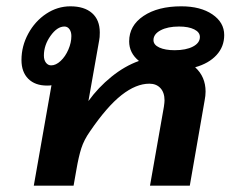

<svg xmlns="http://www.w3.org/2000/svg" viewBox="-20 -588 741 608"><path d="M598 -375Q631 -345 631 -298Q631 -285 628 -270L581 0H455L499 -250Q501 -264 501 -270Q501 -295 488 -309Q475 -323 453 -323Q411 -323 365 -287Q319 -251 265 -172Q246 -145 237.5 -118.5Q229 -92 222 -51L213 0H87L143 -318Q138 -317 129 -317Q91 -317 69.5 -338.5Q48 -360 48 -398Q48 -442 69.5 -481.5Q91 -521 126.5 -544.5Q162 -568 203 -568Q247 -568 271.5 -546.5Q296 -525 296 -485Q296 -469 294 -460L260 -268Q291 -311 333 -345Q375 -379 420 -395Q389 -420 389 -457Q389 -507 434.5 -537.5Q480 -568 554 -568Q615 -568 652.5 -542.5Q690 -517 690 -477Q690 -440 665.5 -413.5Q641 -387 598 -375ZM206 -474Q206 -487 200 -495.5Q194 -504 184 -504Q161 -504 140 -474.5Q119 -445 119 -412Q119 -398 125.5 -389.5Q132 -381 142 -381Q157 -381 172 -395Q187 -409 196.5 -431Q206 -453 206 -474ZM613 -471Q613 -486 595 -495Q577 -504 547 -504Q511 -504 488.5 -492Q466 -480 466 -461Q466 -446 484.5 -437.5Q503 -429 533 -429Q569 -429 591 -440.5Q613 -452 613 -471Z"/></svg>

Font: KoHo
Style: Bold Italic
Weight: 700
Italic angle: -10°
Version: Version 1.000; ttfautohint (v1.6)